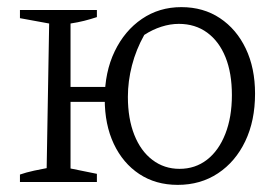

<svg xmlns="http://www.w3.org/2000/svg" viewBox="-20 -511 782 539"><path d="M479 8Q417 8 371 -22.5Q325 -53 299.5 -107Q274 -161 274 -233Q274 -309 302 -367Q330 -425 378.5 -458Q427 -491 489 -491Q551 -491 597.5 -460Q644 -429 670 -374.5Q696 -320 696 -248Q696 -172 668.5 -114.5Q641 -57 592 -24.5Q543 8 479 8ZM36 0V-21Q53 -27 76 -32Q99 -37 111 -39L118 -445L36 -460V-483H252V-463Q234 -457 216 -452.5Q198 -448 178 -445V-38L252 -23V0ZM147 -225V-267H309V-225ZM484 -37Q528 -37 561 -62.5Q594 -88 612.5 -135Q631 -182 631 -244Q631 -306 613 -350.5Q595 -395 561.5 -419.5Q528 -444 482 -444Q458 -444 433 -436Q408 -428 385 -413Q362 -372 350.5 -327.5Q339 -283 339 -239Q339 -178 357 -132.5Q375 -87 408 -62Q441 -37 484 -37Z"/></svg>

Font: Piazzolla 24pt Light
Style: Regular
Weight: 300
Designer: Juan Pablo del Peral
Foundry: Huerta Tipografica
Version: Version 2.005